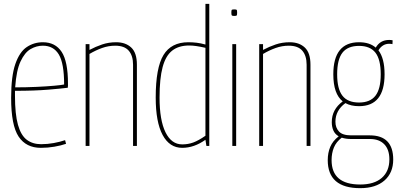

<svg xmlns="http://www.w3.org/2000/svg" viewBox="-20 -760 2077 1000"><path d="M193 10Q116 10 77 -48.5Q38 -107 38 -250Q38 -364 60 -427Q82 -490 119.5 -515Q157 -540 203 -540Q268 -540 301 -490Q334 -440 334 -325Q334 -321 334 -313.5Q334 -306 333 -303Q303 -299 231.5 -293Q160 -287 58 -287Q58 -281 58 -274.5Q58 -268 58 -262Q58 -165 73.5 -110Q89 -55 119.5 -32Q150 -9 194 -9Q227 -9 260 -15Q293 -21 319 -30L324 -11Q298 -2 263.5 4Q229 10 193 10ZM59 -305Q117 -305 170.5 -307.5Q224 -310 262.5 -313.5Q301 -317 314 -320Q314 -430 286.5 -476Q259 -522 203 -522Q170 -522 139.5 -504.5Q109 -487 87 -440Q65 -393 59 -305Z M426 0V-530H446V-500Q478 -517 512 -528.5Q546 -540 585 -540Q634 -540 663.5 -512.5Q693 -485 693 -423V0H673V-423Q673 -470 650.5 -496Q628 -522 580 -522Q545 -522 511.5 -510Q478 -498 446 -479V0Z M1055 0 1050 -32Q991 10 929 10Q863 10 827 -57Q791 -124 791 -252Q791 -407 831.5 -473.5Q872 -540 961 -540Q982 -540 1004 -537.5Q1026 -535 1050 -528V-740H1070V0ZM1050 -53V-511Q1023 -517 1003 -520Q983 -523 965 -523Q911 -523 877 -496.5Q843 -470 827 -410.5Q811 -351 811 -252Q811 -134 842 -71Q873 -8 929 -8Q960 -8 987 -18Q1014 -28 1050 -53Z M1200 -677Q1190 -677 1187.5 -679.5Q1185 -682 1185 -694Q1185 -706 1187 -708.5Q1189 -711 1200 -711Q1211 -711 1213 -708.5Q1215 -706 1215 -694Q1215 -682 1213 -679.5Q1211 -677 1200 -677ZM1190 0V-530H1210V0Z M1330 0V-530H1350V-500Q1382 -517 1416 -528.5Q1450 -540 1489 -540Q1538 -540 1567.5 -512.5Q1597 -485 1597 -423V0H1577V-423Q1577 -470 1554.5 -496Q1532 -522 1484 -522Q1449 -522 1415.5 -510Q1382 -498 1350 -479V0Z M1850 -207Q1808 -207 1779 -223Q1727 -185 1727 -126Q1727 -95 1745.5 -75Q1764 -55 1809 -55H1906Q2028 -55 2028 71Q2028 140 1982.5 180Q1937 220 1856 220Q1687 220 1687 74Q1687 36 1700 5Q1713 -26 1744 -50Q1725 -61 1716.5 -80Q1708 -99 1708 -124Q1708 -190 1765 -232Q1716 -271 1716 -373Q1716 -540 1850 -540Q1905 -540 1937 -512Q1960 -552 2007 -552Q2018 -552 2025 -550L2024 -530Q2018 -532 2007 -532Q1972 -532 1951 -498Q1983 -456 1983 -373Q1983 -207 1850 -207ZM1850 -226Q1908 -226 1935.5 -261.5Q1963 -297 1963 -373Q1963 -450 1935.5 -485.5Q1908 -521 1850 -521Q1791 -521 1763.5 -485.5Q1736 -450 1736 -373Q1736 -297 1763.5 -261.5Q1791 -226 1850 -226ZM1707 74Q1707 201 1856 201Q1929 201 1968.5 166.5Q2008 132 2008 70Q2008 19 1981.5 -8.5Q1955 -36 1907 -36H1809Q1781 -36 1760 -43Q1731 -21 1719 8.5Q1707 38 1707 74Z"/></svg>

Font: Georama SemiCondensed Thin
Style: Regular
Weight: 100
Width: 4
Designer: Jean-Baptiste Levee
Foundry: Production Type
Version: Version 1.000